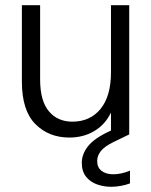

<svg xmlns="http://www.w3.org/2000/svg" viewBox="-20 -516 578 737"><path d="M246 12Q167 12 115.5 -40Q64 -92 64 -203V-496H134V-211Q134 -129 167.5 -89Q201 -49 258 -49Q326 -49 366 -98Q406 -147 406 -239V-496H476V0H406V-84Q384 -38 342 -13Q300 12 246 12ZM407 201Q379 201 353 192Q327 183 310.5 162.5Q294 142 294 109Q294 75 318.5 44.5Q343 14 402 -13L457 -38L476 0L416 29Q381 46 367 64Q353 82 353 102Q353 127 370 140Q387 153 415 153Q445 153 479 139V188Q463 194 444 197.5Q425 201 407 201Z"/></svg>

Font: Host Grotesk Light
Style: Regular
Weight: 300
Designer: Doukan Karapınar
Foundry: Element Type
Version: Version 1.003